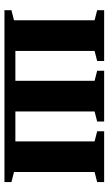

<svg xmlns="http://www.w3.org/2000/svg" viewBox="172 -672 499 884"><g transform="rotate(90 422.0 -229.5)"><path d="M213.9 -50.3H351.6V-415L305.2 -426.8V-459H539.1V-426.8L492.7 -415V-50.3H630.4V-415L584 -426.8V-459H817.9V-426.8L771.5 -415V-43.9L817.9 -32.2V0H26.4V-32.2L72.8 -43.9V-415L26.4 -426.8V-459H260.3V-426.8L213.9 -415Z"/></g></svg>

Font: Liberation Serif
Style: Bold
Weight: 700
Designer: Steve Matteson
Foundry: Ascender Corporation
Version: Version 2.1.5